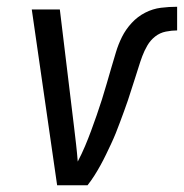

<svg xmlns="http://www.w3.org/2000/svg" viewBox="-20 -548 544 568"><path d="M149 0 74 -520H157L199 -173Q202 -148 205 -122Q208 -96 210 -70Q222 -93 231.5 -115.5Q241 -138 249.5 -161Q258 -184 266 -207Q274 -230 281.5 -253.5Q289 -277 295.5 -300Q302 -323 309 -346.5Q316 -370 323 -393.5Q330 -417 341 -439Q352 -461 369.5 -480Q387 -499 409.5 -510.5Q432 -522 456 -525Q480 -528 504 -528V-458Q488 -458 470.5 -454.5Q453 -451 439 -440Q425 -429 416 -413.5Q407 -398 401 -382Q395 -366 390 -349.5Q385 -333 379.5 -316.5Q374 -300 369 -284Q364 -268 358.5 -251.5Q353 -235 347 -219Q341 -203 335 -186.5Q329 -170 322.5 -154Q316 -138 308.5 -122Q301 -106 293.5 -90.5Q286 -75 277.5 -59.5Q269 -44 259.5 -29Q250 -14 239 0Z"/></svg>

Font: Iosevka SS18
Style: Italic
Weight: 400
Italic angle: -9°
Monospace: yes
Designer: Belleve Invis
Foundry: Belleve Invis
Version: Version 25.1.1; ttfautohint (v1.8.4)